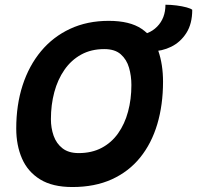

<svg xmlns="http://www.w3.org/2000/svg" viewBox="-20 -746 813 792"><path d="M278.5 25.5Q196.5 25.5 145.5 -6Q94.5 -37.5 70.8 -92Q47 -146.5 47 -216Q47 -313 73.2 -394Q99.5 -475 149.2 -534.8Q199 -594.5 269.5 -627.2Q340 -660 428.5 -660Q515.5 -660 564.2 -627Q613 -594 632.8 -537Q652.5 -480 652.5 -409Q652.5 -313.5 628.8 -233.8Q605 -154 558 -96Q511 -38 441 -6.2Q371 25.5 278.5 25.5ZM304.5 -114.5Q358.5 -114.5 399.2 -136Q440 -157.5 467.2 -196Q494.5 -234.5 508.2 -285.5Q522 -336.5 522 -395.5Q522 -433 512.2 -466.8Q502.5 -500.5 478.2 -522Q454 -543.5 410 -543.5Q356 -543.5 314.8 -520.8Q273.5 -498 245.8 -458Q218 -418 204 -365.8Q190 -313.5 190 -254.5Q190 -218 201.2 -186Q212.5 -154 237.8 -134.2Q263 -114.5 304.5 -114.5ZM605.5 -534.5 537.5 -601Q593.5 -601 628 -636Q662.5 -671 662.5 -726.5Q684.5 -726.5 708 -723.5Q731.5 -720.5 749.8 -715.5Q768 -710.5 773 -705.5Q773 -648 748.8 -610Q724.5 -572 686.2 -553.2Q648 -534.5 605.5 -534.5Z"/></svg>

Font: Grandstander Thin SemiBold
Style: Italic
Weight: 600
Italic angle: -15°
Version: Version 1.200